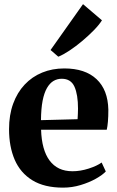

<svg xmlns="http://www.w3.org/2000/svg" viewBox="-20 -870 552 902"><path d="M276 11.5Q188.5 11.5 132.2 -23Q76 -57.5 49.2 -119.2Q22.5 -181 22.5 -263Q22.5 -330 41.8 -382.8Q61 -435.5 95.8 -472.5Q130.5 -509.5 178 -529Q225.5 -548.5 282 -548.5Q380 -548.5 433.5 -498.2Q487 -448 489 -354.5Q489 -322 487 -298.8Q485 -275.5 481.5 -260.5H173Q174.5 -213 184.5 -176.8Q194.5 -140.5 213 -115.8Q231.5 -91 258.2 -78.2Q285 -65.5 321 -65.5Q357.5 -65.5 396.5 -78Q435.5 -90.5 457.5 -106.5L477 -64.5Q461.5 -48 430.5 -30.5Q399.5 -13 359.2 -0.8Q319 11.5 276 11.5ZM172.5 -305.5 344.5 -310Q345.5 -322.5 345.8 -334.8Q346 -347 346.5 -359.5Q346.5 -425.5 329.8 -462.8Q313 -500 270 -500Q249 -500 231.5 -489.8Q214 -479.5 200.8 -456.8Q187.5 -434 180.2 -396.8Q173 -359.5 172.5 -305.5ZM253.5 -604 217.5 -635 370 -850.5 459 -774.5Q445 -752.5 420 -727Q395 -701.5 365.5 -676.8Q336 -652 307 -632.8Q278 -613.5 255 -604Z"/></svg>

Font: Merriweather 72pt
Style: Bold
Weight: 700
Version: Version 2.100